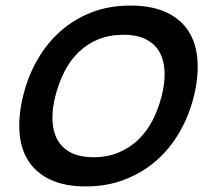

<svg xmlns="http://www.w3.org/2000/svg" viewBox="-20 -660 763 690"><path d="M677 -315Q660 -246 626 -186.5Q592 -127 542.5 -83.5Q493 -40 429 -15Q365 10 289 10Q212 10 160.5 -14.5Q109 -39 81.5 -82.5Q54 -126 50 -185.5Q46 -245 63 -315Q80 -385 114 -444.5Q148 -504 197 -547.5Q246 -591 309 -615.5Q372 -640 449 -640Q526 -640 578 -615.5Q630 -591 657.5 -548Q685 -505 689.5 -445Q694 -385 677 -315ZM561 -315Q573 -362 571.5 -402Q570 -442 554 -471.5Q538 -501 506 -518Q474 -535 424 -535Q373 -535 333 -518.5Q293 -502 262.5 -472.5Q232 -443 211.5 -402.5Q191 -362 179 -315Q167 -268 168.5 -228Q170 -188 186 -158.5Q202 -129 234 -112Q266 -95 316 -95Q366 -95 406.5 -112Q447 -129 477.5 -158.5Q508 -188 528.5 -228Q549 -268 561 -315Z"/></svg>

Font: TypoPRO Sinkin Sans
Style: 500 Medium Italic
Weight: 500
Italic angle: -112°
Designer: Keith Bates
Foundry: K-Type
Version: Sinkin Sans (version 1.0)  by Keith Bates   •   © 2014   www